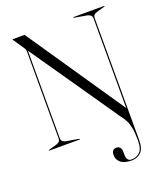

<svg xmlns="http://www.w3.org/2000/svg" viewBox="-164 -811 991 1147"><g transform="rotate(-20 332.0 -238.0)"><path d="M478.5 -78 115 -604.5V-50Q115 -36 121.8 -29.2Q128.5 -22.5 140.5 -19L222.5 -5Q227 -3.5 227 -2.5Q227 0 223.5 0H31.5Q28 0 28 -2.5Q28 -3.5 32.5 -5L82.5 -19Q94.5 -23 101.2 -29.5Q108 -36 108 -50V-602Q108 -609.5 107 -613.5Q106 -617.5 100 -626L55 -692.5Q51.5 -698.5 51.5 -699Q51.5 -700 55 -700H126Q129.5 -700 131.5 -696.2Q133.5 -692.5 139 -685L549.5 -82V-650Q549.5 -664 542.2 -670.8Q535 -677.5 522.5 -681L442 -695Q437.5 -696.5 437.5 -697.5Q437.5 -700 441 -700H633Q636.5 -700 636.5 -697.5Q636.5 -696.5 632 -695L582 -681Q570 -677.5 563.2 -670.8Q556.5 -664 556.5 -650L557 125Q557 177.5 533.8 200.8Q510.5 224 475 224Q427.5 224 405 204.8Q382.5 185.5 382.5 158Q382.5 120.5 413 120.5Q427 120.5 435.5 130Q444 139.5 444 155V176Q444 218 475.5 218Q507.5 218 528.5 197.2Q549.5 176.5 549.5 125Q549.5 75 543.5 44.5Q537.5 14 527.2 -5.5Q517 -25 504.5 -41Q492 -57 478.5 -78Z"/></g></svg>

Font: Fraunces 144pt Light
Style: Regular
Weight: 300
Version: Version 1.000;[b76b70a41]